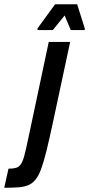

<svg xmlns="http://www.w3.org/2000/svg" viewBox="-73 -886 420 906"><path d="M-53 0 -33 -90Q-11 -90 2.5 -94Q16 -98 25 -110.5Q34 -123 41.5 -150.5Q49 -178 59 -226L157 -688H258L175 -300Q159 -226 146.5 -175Q134 -124 122 -91Q110 -58 95.5 -39.5Q81 -21 61 -12.5Q41 -4 13.5 -2Q-14 0 -53 0ZM104 -744V-752L187 -866H291L327 -752V-744H261L232 -813L176 -744Z"/></svg>

Font: Saira UltraCondensed
Style: Bold Italic
Weight: 700
Width: 1
Italic angle: -12°
Designer: Hector Gatti with collaboration of the Omnibus-Type team
Foundry: Omnibus-Type
Version: Version 1.101